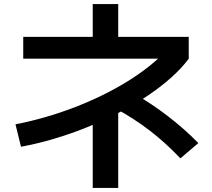

<svg xmlns="http://www.w3.org/2000/svg" viewBox="-20 -831 1040 942"><path d="M56 -221Q128 -235 201 -256Q274 -277 344.5 -304Q415 -331 480.5 -363Q546 -395 603.5 -430.5Q661 -466 708 -503Q755 -540 789 -576L820 -543H94V-650H435V-811H560V-650H906V-543Q871 -496 819.5 -450Q768 -404 703 -360.5Q638 -317 563.5 -278.5Q489 -240 409 -207.5Q329 -175 246.5 -150.5Q164 -126 83 -111ZM435 91V-306H560V91ZM865 -54Q793 -130 716.5 -189Q640 -248 547 -299L634 -374Q722 -324 804.5 -260.5Q887 -197 953 -129Z"/></svg>

Font: M PLUS 1 Code SemiBold
Style: Regular
Weight: 600
Designer: Coji Morishita
Foundry: UNDERFOREST DESIGN
Version: Version 1.005